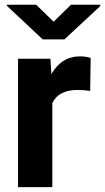

<svg xmlns="http://www.w3.org/2000/svg" viewBox="-20 -770 433 790"><path d="M351.1 -396Q322.3 -399.9 300.3 -399.9Q220.2 -399.9 195.3 -345.7V0H54.2V-528.3H187.5L191.4 -465.3Q233.9 -538.1 309.1 -538.1Q332.5 -538.1 353 -531.7ZM200.7 -680.7 272 -750.5H392.6V-745.1L245.1 -607.9H155.8L8.3 -746.1V-750.5H128.9Z"/></svg>

Font: Robotiche
Style: Bold
Weight: 700
Designer: Google
Version: Version 2.001150; 2014